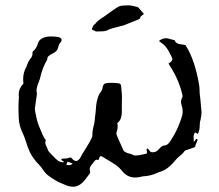

<svg xmlns="http://www.w3.org/2000/svg" viewBox="-20 -669 821 721"><path d="M254.9 32.2Q238.3 32.2 218.3 22.5L207.5 18.1Q186 8.3 167.5 -5.4Q152.3 -15.1 142.6 -29.8Q135.3 -41.5 126 -51.3Q114.3 -62 105 -76.2Q91.3 -93.3 78.1 -134.8Q72.8 -153.3 64.5 -170.9Q51.3 -197.3 50.3 -227.1Q49.3 -244.1 49.3 -261.2Q49.3 -281.2 50.8 -301.3L51.3 -303.7L50.8 -305.7L50.3 -314Q50.3 -336.9 67.9 -355Q66.9 -363.8 66.9 -371.6Q66.9 -396.5 79.1 -418.5Q81.1 -422.4 82 -425.8Q83 -429.2 84.5 -432.1L85 -434.1Q88.4 -440.9 92.8 -446.8Q102.1 -457.5 102.1 -466.8L101.6 -471.2Q101.6 -473.6 104 -476.1Q118.2 -488.8 122.6 -506.8Q130.4 -530.3 168.5 -532.2Q189.9 -532.2 202.6 -528.8Q211.4 -526.4 211.4 -518.6Q211.4 -513.7 207 -509.3Q200.2 -501.5 199.2 -493.2Q197.8 -488.8 196.3 -484.9Q192.9 -475.6 178.2 -468.3Q170.4 -464.4 164.1 -459.7Q157.7 -455.1 157.7 -448.2Q157.7 -444.8 155.3 -440.9L153.8 -439Q139.2 -412.1 132.3 -382.8Q130.4 -373.5 127 -364.7Q117.2 -341.8 117.2 -328.6Q117.2 -323.7 118.2 -318.8Q118.7 -317.4 118.7 -315.4L115.2 -292Q110.8 -264.2 110.8 -260.7Q110.8 -254.4 117.2 -225.6Q119.1 -218.3 119.6 -215.6Q120.1 -212.9 121.6 -209Q123 -205.1 124.5 -200.2Q141.1 -157.7 147.9 -148.4L151.9 -143.1L151.4 -141.1Q150.4 -138.2 149.9 -133.3Q150.4 -127 153.3 -121.8Q156.2 -116.7 159.2 -108.9Q159.2 -103.5 167.5 -95.2Q172.9 -90.3 178.2 -84Q187.5 -73.7 197.3 -65.9Q206.1 -59.6 219.7 -59.6Q219.7 -63.5 215.3 -64.9Q212.9 -65.9 211.7 -66.9Q210.4 -67.9 210.4 -72.3H212.4Q215.8 -73.7 224.6 -73.7Q231.4 -73.7 238.3 -76.2Q241.2 -77.6 244.1 -77.6Q247.6 -77.6 252.7 -71.3Q257.8 -64.9 266.1 -64.5Q276.4 -64.5 286.6 -85.9L290.5 -92.8Q326.7 -149.9 326.7 -157.7Q326.7 -177.2 331.1 -193.4Q334 -203.6 335.4 -214.8L336.9 -230.5Q339.4 -246.1 340.3 -262.2Q341.3 -286.1 349.6 -308.6Q354 -318.4 357.9 -323.2Q364.3 -330.6 365.7 -342.3Q368.2 -356.9 382.8 -356.9Q387.2 -357.9 395.5 -357.9Q415 -357.9 423.8 -356.4Q434.6 -355.5 435.1 -344.7L436 -332.5Q438 -316.9 438 -302.7Q438 -287.1 437.5 -279.3V-250Q437.5 -222.2 424.8 -210.9Q422.4 -209 420.4 -206.5Q421.9 -200.7 421.9 -194.3Q421.9 -184.6 418.5 -175.3Q417 -170.9 417 -166.5Q417 -162.1 443.8 -104Q444.3 -103.5 444.3 -102.8Q444.3 -102.1 444.8 -102.1Q454.1 -94.7 464.8 -92.5Q475.6 -90.3 483.9 -85Q496.6 -85 506.8 -86.9Q524.4 -90.3 530.8 -92.3Q532.2 -95.2 532.2 -97.2Q532.2 -99.1 531.2 -101.6Q530.3 -104 530.3 -106.9Q530.3 -108.9 531.7 -110.1Q533.2 -111.3 533.7 -111.3Q534.7 -111.3 536.1 -110.1Q537.6 -108.9 539.8 -105.7Q542 -102.5 544.2 -99.9Q546.4 -97.2 553.7 -97.2Q567.4 -97.2 576.7 -108.9Q588.9 -122.6 596.2 -122.6Q608.9 -122.6 618.2 -137.2Q649.9 -183.6 665 -238.3Q666 -244.6 666 -251Q666 -263.2 661.6 -274.9Q659.7 -281.7 659.7 -287.6Q659.7 -293.9 663.1 -300.3Q665.5 -303.7 665.5 -307.6Q665.5 -312.5 664.1 -316.4Q650.4 -372.1 618.7 -420.4Q616.7 -422.9 612.8 -430.2Q627.4 -439.9 627.4 -446.3Q627.4 -450.7 621.1 -462.4Q607.4 -491.2 593.8 -502Q587.9 -507.3 581.5 -511.7L576.7 -515.1Q589.4 -525.4 604 -525.4Q610.8 -525.4 618.2 -522.5Q623.5 -520.5 629.4 -519.5L635.7 -518.1Q640.6 -503.4 663.1 -502Q669.4 -501.5 676.3 -500Q711.9 -445.3 728 -348.6V-346.7Q729 -343.3 729 -340.3Q729 -318.4 732.4 -296.9L734.4 -274.4Q736.8 -253.4 736.8 -248.5Q736.8 -235.4 733.4 -221.2Q730 -210.4 730 -198.2Q730 -178.2 722.7 -166L715.3 -170.4Q713.9 -171.4 712.4 -171.9Q707 -165 707 -153.3Q707 -143.6 708 -135.7L716.8 -147.5Q721.7 -147.5 721.7 -144Q721.7 -141.1 714.4 -124.5L712.4 -116.7Q706.5 -115.2 680.7 -105.5L678.7 -105Q673.8 -103.5 673.3 -102.1Q666 -91.3 655.3 -83.5Q646.5 -76.7 639.6 -68.4Q610.8 -32.2 581.5 -23.9Q576.7 -22.9 572.8 -21L569.8 -19.5Q547.9 -9.3 522.9 -7.3Q516.6 -7.3 510.3 -5.4Q500.5 -2.4 487.3 -2.4Q457 -2.4 437 -28.8Q427.7 -40.5 416 -48.8Q397 -61.5 376.5 -73.2Q361.8 -82.5 360.4 -82.5Q355 -82.5 353.5 -78.1L351.1 -71.3Q350.1 -67.9 348.6 -67.9Q346.7 -68.4 345.9 -68.8Q345.2 -69.3 342.8 -69.3Q337.4 -69.3 330.1 -57.6Q328.1 -54.2 325.2 -51.8Q316.9 -42 316.9 -33.7Q316.9 -30.3 317.6 -27.8Q318.4 -25.4 318.4 -22.9Q318.4 -18.6 315.9 -15.6L305.7 -2.4Q282.2 32.2 254.9 32.2ZM243.7 -49.3Q247.1 -49.3 252.9 -55.2L233.4 -62L229 -49.8Q234.4 -48.8 238.8 -48.8ZM329.6 -555.7Q326.2 -556.2 325.2 -559.6Q325.2 -562.5 325.7 -564L327.1 -564.9Q331.1 -576.2 338.4 -580.1Q344.2 -590.3 371.1 -606.9Q410.6 -636.2 426.8 -645Q435.1 -648.9 465.8 -648.9Q473.6 -648.9 498 -642.1Q501.5 -639.2 515.1 -623L520.5 -616.7Q515.6 -613.3 511 -609.4Q506.3 -605.5 506.3 -601.6Q506.3 -599.6 500.5 -596.2Q489.7 -591.8 444.3 -573.7Q395 -562 385.5 -556.6Q376 -551.3 361.8 -551.3L340.3 -550.8Q332 -555.7 329.6 -555.7Z"/></svg>

Font: Kurland
Style: Regular
Weight: 400
Designer: GGBot
Version: 0.22